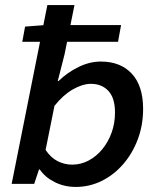

<svg xmlns="http://www.w3.org/2000/svg" viewBox="-20 -726 640 758"><path d="M279 12Q234 12 196 -7Q158 -26 137 -57H134L115 0H26L167 -706H274L235 -512L208 -406H211Q246 -440 290 -461.5Q334 -483 378 -483Q456 -483 500.5 -435Q545 -387 545 -296Q545 -232 524 -176Q503 -120 466 -77.5Q429 -35 381 -11.5Q333 12 279 12ZM265 -76Q299 -76 329.5 -92Q360 -108 383.5 -136.5Q407 -165 420.5 -202Q434 -239 434 -282Q434 -339 408 -367Q382 -395 339 -395Q306 -395 267.5 -373Q229 -351 195 -308L160 -134Q181 -103 208 -89.5Q235 -76 265 -76ZM68 -561 79 -621 157 -627H458L446 -561Z"/></svg>

Font: Source Code Pro ExtraLight SemiBold
Style: Italic
Weight: 600
Italic angle: -11°
Monospace: yes
Version: Version 1.016;hotconv 1.0.116;makeotfexe 2.5.65601